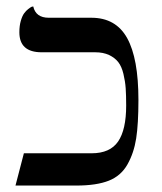

<svg xmlns="http://www.w3.org/2000/svg" viewBox="-20 -575 503 595"><path d="M371 -248Q371 -280 369.5 -301.5Q368 -323 362.5 -346Q357 -369 346.5 -382.5Q336 -396 318 -404.5Q300 -413 275 -413H109Q40 -413 40 -475Q40 -495 44.5 -510.5Q49 -526 55 -534Q61 -542 67.5 -547Q74 -552 78 -554L83 -555Q91 -520 131 -520H263Q339 -520 374 -457Q409 -394 409 -265Q409 -191 402 -146Q395 -101 375 -65.5Q355 -30 317 -15Q279 0 217 0H28L54 -100H264Q321 -100 346 -136.5Q371 -173 371 -248Z"/></svg>

Font: Linux Libertine Initials O
Style: Initials
Weight: 400
Designer: Philipp H. Poll
Foundry: Philipp H. Poll
Version: Version 5.0.6